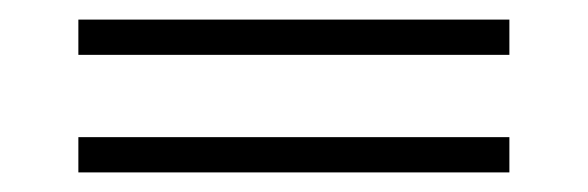

<svg xmlns="http://www.w3.org/2000/svg" viewBox="-20 -398 600 196"><path d="M60 -222V-258H500V-222ZM60 -342V-378H500V-342Z"/></svg>

Font: Kalnia SemiExpanded
Style: Regular
Weight: 400
Width: 6
Designer: Frida Medrano
Foundry: Frida Medrano
Version: Version 1.105